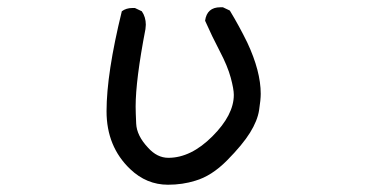

<svg xmlns="http://www.w3.org/2000/svg" viewBox="-20 -505 1040 528"><path d="M442 3Q383 3 338 -40Q273 -102 273 -199Q273 -303 315 -474Q327 -483 344 -483H351L370 -474Q381 -458 381 -437L380 -425Q353 -285 353 -212Q353 -198 354.5 -165Q356 -132 387 -99Q412 -71 443 -71Q505 -71 564 -130Q623 -189 623 -244Q623 -260 614.5 -291.5Q606 -323 584.5 -364Q563 -405 544 -448Q549 -485 586 -485H593L612 -476Q638 -433 660 -388Q697 -309 697 -247Q697 -231 692.5 -202Q688 -173 667.5 -140Q647 -107 604.5 -64Q562 -21 517 -8Q482 3 442 3Z"/></svg>

Font: Xiaolai SC
Style: Regular
Weight: 400
Designer: Nozomi Seto 瀬戸のぞみ
Version: Version 3.11;December 4, 2020;FontCreator 13.0.0.2613 64-bit